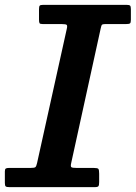

<svg xmlns="http://www.w3.org/2000/svg" viewBox="-54 -770 558 790"><path d="M-34 -17Q-34 -5.5 -30.2 -2.8Q-26.5 0 -14.5 0H335.5Q348 0 351 -4Q354 -8 354 -21V-55.5Q354 -71 350.8 -75Q347.5 -79 332 -79H262Q244 -79 239.8 -82Q235.5 -85 239 -99.5L360 -651.5Q362.5 -663 364.5 -667Q366.5 -671 381.5 -671H464.5Q477 -671 480.8 -673.8Q484.5 -676.5 484.5 -688.5V-732Q484.5 -743.5 481.2 -746.8Q478 -750 467 -750H123.5Q112.5 -750 109.5 -746.8Q106.5 -743.5 106.5 -732V-689Q106.5 -678 108.8 -674.5Q111 -671 122 -671H199.5Q217 -671 220.5 -667.5Q224 -664 220.5 -650L98.5 -99Q95.5 -85.5 91.5 -82.2Q87.5 -79 71 -79H-17.5Q-26.5 -79 -30.2 -76.5Q-34 -74 -34 -64.5Z"/></svg>

Font: Besley SemiBold
Style: Italic
Weight: 600
Italic angle: -13°
Designer: Owen Earl
Foundry: indestructible type*
Version: Version 2.001